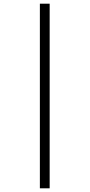

<svg xmlns="http://www.w3.org/2000/svg" viewBox="-20 -780 486 1040"><path d="M196 240V-760H249V240Z"/></svg>

Font: Noto Serif Thai ExtraCondensed Medium
Style: Regular
Weight: 500
Width: 2
Designer: Monotype Design Team
Foundry: Monotype Imaging Inc.
Version: Version 2.002; ttfautohint (v1.8.4.7-5d5b)